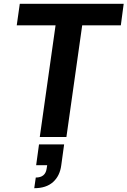

<svg xmlns="http://www.w3.org/2000/svg" viewBox="-20 -720 670 1009"><path d="M189 0 272 -587H68L84 -700H630L615 -587H412L329 0ZM160 269 168 213Q218 213 225 167L228 148H170L185 39H317L302 148Q295 204 259 236.5Q223 269 160 269Z"/></svg>

Font: Host Grotesk Black
Style: Italic
Weight: 900
Italic angle: -8°
Designer: Doğukan Karapınar based on Poppins by Indian Type Foundry, Jonny Pinhorn
Foundry: Element Type
Version: Version 1.000; ttfautohint (v1.8.4.7-5d5b);gftools[0.9.33]